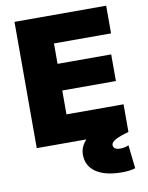

<svg xmlns="http://www.w3.org/2000/svg" viewBox="-101 -802 843 1093"><g transform="rotate(-10 320.5 -255.0)"><path d="M60 0V-730H590V-570H260V-452H570V-298H260V-160H590V0ZM517 220Q418 220 365 184Q312 148 312 82Q312 46 334.5 15Q357 -16 407 -52L590 0Q538 14 513 28Q488 42 488 57Q488 85 529 85Q552 85 577 75L592 210Q559 220 517 220Z"/></g></svg>

Font: M PLUS 1 Black
Style: Regular
Weight: 900
Designer: Coji Morishita
Foundry: UNDERFOREST DESIGN
Version: Version 1.001